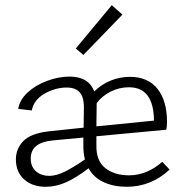

<svg xmlns="http://www.w3.org/2000/svg" viewBox="-20 -713 707 737"><path d="M300 -502 271 -527 409 -693 450 -657ZM631 -62Q560 4 466 4Q417 4 378.5 -13.5Q340 -31 320 -67Q273 -31 234 -13.5Q195 4 156 4Q104 4 72.5 -24.5Q41 -53 41 -101Q41 -142 69.5 -171.5Q98 -201 168 -209L301 -223L302 -295Q303 -339 286.5 -358Q270 -377 236 -377Q192 -377 151 -353.5Q110 -330 102 -289L50 -295Q55 -329 85.5 -357.5Q116 -386 160.5 -402.5Q205 -419 247 -419Q320 -419 342 -362Q369 -389 404.5 -403.5Q440 -418 479 -418Q548 -418 584.5 -372Q621 -326 621 -246Q621 -225 618 -215L350 -190V-155Q349 -95 384.5 -67.5Q420 -40 475 -40Q544 -40 603 -92ZM351 -303 350 -228 571 -250Q570 -378 475 -378Q438 -378 405 -361.5Q372 -345 351 -317ZM306 -101Q300 -124 300 -152V-185L183 -174Q98 -166 98 -105Q98 -73 118 -55.5Q138 -38 170 -38Q196 -38 228.5 -54Q261 -70 306 -101Z"/></svg>

Font: Isabella Sans
Style: Regular
Weight: 400
Designer: Original fonts by Christian Thalmann (Catharsis Fonts), Modifications by Cristiano Sobral
Version: Version 0.002;July 12, 2020;FontCreator 13.0.0.2655 64-bit; 